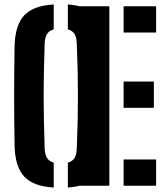

<svg xmlns="http://www.w3.org/2000/svg" viewBox="-20 -828 744 856"><path d="M219.5 8Q128.5 3 88 -40.8Q47.5 -84.5 45 -177Q44 -238.5 43.5 -293.2Q43 -348 43 -400.8Q43 -453.5 43.5 -508.2Q44 -563 45 -623.5Q47.5 -716 88 -759.5Q128.5 -803 219.5 -808V-697Q199 -691.5 189.2 -675.5Q179.5 -659.5 179 -630.5Q177 -570.5 175.8 -513.8Q174.5 -457 174.5 -401.2Q174.5 -345.5 175.8 -288.5Q177 -231.5 179 -170.5Q179.5 -141 189.2 -124.8Q199 -108.5 219.5 -103ZM282.5 8V-103Q303.5 -108.5 312.8 -124.5Q322 -140.5 322.5 -170.5Q325 -231 326.2 -287.8Q327.5 -344.5 327.5 -400.2Q327.5 -456 326.2 -513Q325 -570 322.5 -630.5Q322 -659.5 312.8 -675.5Q303.5 -691.5 282.5 -697V-808Q370 -802 410 -758.5Q450 -715 453 -623.5Q455.5 -563 456.5 -508.2Q457.5 -453.5 457.5 -400.5Q457.5 -347.5 456.5 -292.8Q455.5 -238 453 -177Q450 -85 410 -41.5Q370 2 282.5 8ZM335 0V-800H467.5V0ZM531 0V-117H676V0ZM531 -347.5V-464.5H666V-347.5ZM531 -683V-800H676V-683Z"/></svg>

Font: Big Shoulders Stencil Text Thin ExtraBold
Style: Regular
Weight: 800
Version: Version 2.001